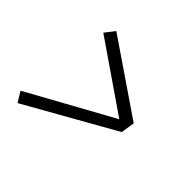

<svg xmlns="http://www.w3.org/2000/svg" viewBox="-133 -773 866 866"><g transform="rotate(45 300.0 -339.5)"><path d="M72 -67 42 -116 448 -340 121 -565 157 -612 507 -373 497 -307Z"/></g></svg>

Font: Iosevka HT Light Extended
Style: Italic
Weight: 300
Width: 7
Italic angle: -9°
Monospace: yes
Designer: Belleve Invis
Foundry: Belleve Invis
Version: Version 32.3.0; ttfautohint (v1.8.4)